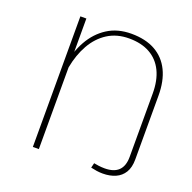

<svg xmlns="http://www.w3.org/2000/svg" viewBox="-119 -774 898 898"><g transform="rotate(20 330.5 -324.5)"><path d="M133.8 -649.9V0H163.6V-649.9ZM386.7 -655.3Q318.4 -655.3 268.3 -623.3Q218.3 -591.3 187 -535.4Q155.8 -479.5 143.6 -406.7H163.6Q175.8 -472.2 204.3 -522.7Q232.9 -573.2 278.1 -602.1Q323.2 -630.9 384.3 -630.9Q445.8 -630.9 488.3 -606.9Q530.8 -583 553 -537.4Q575.2 -491.7 575.2 -426.3V-110.8Q575.2 -20.5 483.4 -20.5Q467.8 -20.5 452.9 -22.5Q438 -24.4 429.2 -26.4L423.3 -2.4Q437.5 1 452.6 3.2Q467.8 5.4 482.9 5.4Q518.6 5.4 545.9 -6.6Q573.2 -18.6 588.6 -43.7Q604 -68.8 604 -108.9V-426.3Q604 -499 579.1 -550Q554.2 -601.1 505.9 -628.2Q457.5 -655.3 386.7 -655.3Z"/></g></svg>

Font: Estedad VF
Style: Regular
Weight: 100
Designer: Amin Abedi
Version: Version 7.3